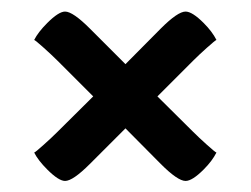

<svg xmlns="http://www.w3.org/2000/svg" viewBox="-20 -469 440 337"><path d="M137.7 -181.2Q107.9 -151.4 94.2 -151.4Q83 -151.4 63 -171.4Q46.9 -187.5 40 -201.2Q42.5 -202.1 56.6 -214.8Q70.8 -227.5 81.1 -237.8L143.6 -299.8L81.1 -362.3Q70.8 -372.6 56.6 -385.3Q42.5 -397.9 40 -398.9Q46.9 -412.6 63 -428.7Q83 -448.7 94.2 -448.7Q107.9 -448.7 137.7 -418.9L200.2 -356.4L262.2 -418.9Q292 -448.7 305.7 -448.7Q317.4 -448.7 337.4 -428.7Q352.5 -413.6 359.9 -398.9Q357.4 -397.9 343.3 -385.3Q329.1 -372.6 318.8 -362.3L256.3 -299.8L318.8 -237.8Q329.1 -227.5 343.3 -214.8Q357.4 -202.1 359.9 -201.2Q352.5 -186.5 337.4 -171.4Q317.4 -151.4 305.7 -151.4Q292 -151.4 262.2 -181.2L200.2 -243.7Z"/></svg>

Font: Nikodecs
Style: Medium
Weight: 500
Version: Version 0.29